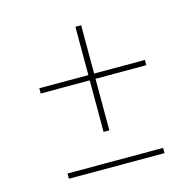

<svg xmlns="http://www.w3.org/2000/svg" viewBox="-87 -651 756 741"><g transform="rotate(-15 291.0 -281.0)"><path d="M276 -141V-347H80V-368H276V-561H299V-368H502V-347H299V-141ZM100 -1V-22H482V-1Z"/></g></svg>

Font: Literata 72pt Black
Style: Regular
Weight: 900
Designer: Latin by Veronika Burian and Jose Scaglione. Greek by Irene Vlachou. Cyrillic by Vera Evstafieva.
Foundry: TypeTogether
Version: Version 3.002